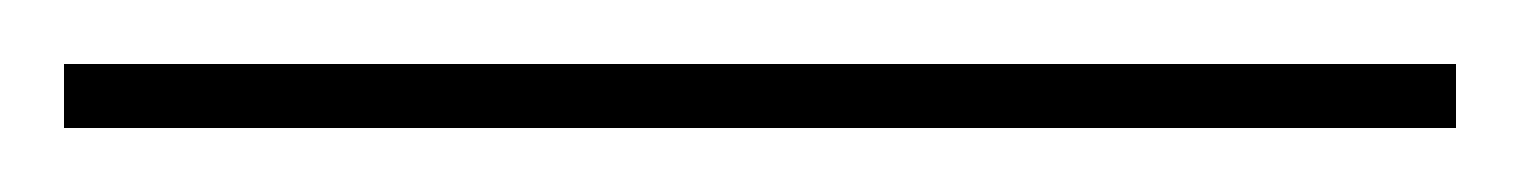

<svg xmlns="http://www.w3.org/2000/svg" viewBox="-25 -820 475 60"><path d="M-5 -780H430V-800H-5Z"/></svg>

Font: Noto Serif Display SemiCondensed SemiBold
Style: Regular
Weight: 600
Width: 4
Designer: Monotype Design Team
Foundry: Monotype Imaging Inc.
Version: Version 2.009